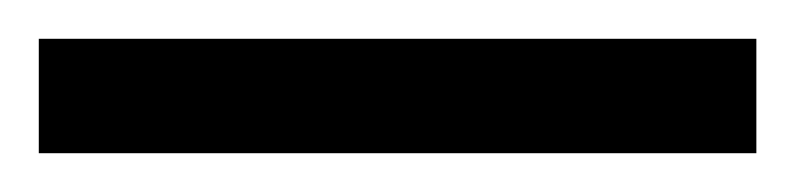

<svg xmlns="http://www.w3.org/2000/svg" viewBox="-20 63 410 99"><path d="M0 83V142H370V83Z"/></svg>

Font: Noto Serif Sinhala ExtraCondensed
Style: Regular
Weight: 400
Width: 2
Designer: Jelle Bosma - Monotype Design Team
Foundry: Monotype Imaging Inc.
Version: Version 2.007